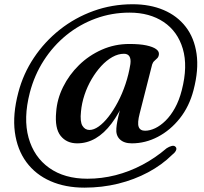

<svg xmlns="http://www.w3.org/2000/svg" viewBox="-20 -726 938 882"><path d="M352 -213.5Q347 -167 358.8 -148Q370.5 -129 391 -129Q411 -129 433.5 -145Q456 -161 478.5 -189.8Q501 -218.5 521.2 -256.8Q541.5 -295 556.5 -339.8Q571.5 -384.5 579 -432Q582 -455 574.5 -467Q567 -479 549.5 -479Q523 -479 496.2 -464Q469.5 -449 445.2 -422.8Q421 -396.5 401 -362.5Q381 -328.5 368.2 -290.2Q355.5 -252 352 -213.5ZM585.5 -67.5Q549.5 -67.5 530.5 -86Q511.5 -104.5 514.5 -136.5Q515.5 -150.5 519 -169.2Q522.5 -188 530 -216.8Q537.5 -245.5 550 -289L555.5 -269.5Q526.5 -204 492.5 -158.8Q458.5 -113.5 419 -90.5Q379.5 -67.5 334.5 -67.5Q286 -67.5 258.5 -102Q231 -136.5 238 -211Q242 -270.5 269.8 -326.5Q297.5 -382.5 343 -427Q388.5 -471.5 447.8 -497.8Q507 -524 574 -524Q622 -524 652.2 -517.5Q682.5 -511 697 -500.5Q711.5 -490 710 -476.5Q709 -465.5 702.8 -459Q696.5 -452.5 689.5 -446.5Q682.5 -440.5 679 -430L621.5 -204Q610.5 -161.5 617 -143.5Q623.5 -125.5 646.5 -125.5Q668.5 -125.5 692.8 -137Q717 -148.5 740.5 -171.5Q764 -194.5 783.5 -229.5Q803 -264.5 815 -311.5Q843.5 -421.5 819.8 -501.8Q796 -582 731.8 -625Q667.5 -668 575 -668Q493.5 -668 419.8 -641Q346 -614 285.2 -564.8Q224.5 -515.5 181.2 -448.2Q138 -381 117 -300.5Q86.5 -182.5 111.2 -93.5Q136 -4.5 206 45.2Q276 95 381.5 95Q447 95 510.8 78.8Q574.5 62.5 633.8 31.2Q693 0 745.5 -45Q757 -52.5 768.8 -55.5Q780.5 -58.5 787 -51Q793 -44 788 -34Q783 -24 770.5 -14.5Q724 31.5 660.5 65.5Q597 99.5 522.8 117.8Q448.5 136 368 136Q280 136 211.8 106Q143.5 76 101.2 18.8Q59 -38.5 48.2 -119.2Q37.5 -200 64 -300.5Q86.5 -387 135.8 -460.8Q185 -534.5 254.8 -589.8Q324.5 -645 409.8 -675.8Q495 -706.5 589.5 -706.5Q669 -706.5 731.5 -680Q794 -653.5 833.2 -602.8Q872.5 -552 883 -478.8Q893.5 -405.5 869 -312Q849.5 -237 806 -182.2Q762.5 -127.5 705.2 -97.5Q648 -67.5 585.5 -67.5Z"/></svg>

Font: Fraunces Medium
Style: Italic
Weight: 500
Italic angle: -16°
Version: Version 1.000;[b76b70a41]